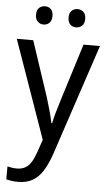

<svg xmlns="http://www.w3.org/2000/svg" viewBox="-63 -766 585 1046"><g transform="rotate(5 229.5 -243.0)"><path d="M2 -536H92L193 -232Q200 -208 207 -184.5Q214 -161 220 -138.5Q226 -116 230 -95H234Q239 -121 249.5 -157.5Q260 -194 272 -232L367 -536H457L253 77Q235 128 212 165Q189 202 156 221Q123 240 77 240Q57 240 41 237.5Q25 235 12 232V161Q23 164 36.5 166Q50 168 64 168Q91 168 110 157Q129 146 142.5 124Q156 102 167 70L191 0ZM95 -676Q95 -702 108.5 -714Q122 -726 140 -726Q159 -726 172 -714Q185 -702 185 -676Q185 -651 172 -638.5Q159 -626 140 -626Q122 -626 108.5 -638.5Q95 -651 95 -676ZM273 -676Q273 -702 286.5 -714Q300 -726 318 -726Q337 -726 350.5 -714Q364 -702 364 -676Q364 -651 350.5 -638.5Q337 -626 318 -626Q299 -626 286 -638.5Q273 -651 273 -676Z"/></g></svg>

Font: Noto Sans Devanagari SemiCondensed
Style: Regular
Weight: 400
Width: 4
Designer: Jelle Bosma - Monotype Design Team
Foundry: Monotype Imaging Inc.
Version: Version 2.006